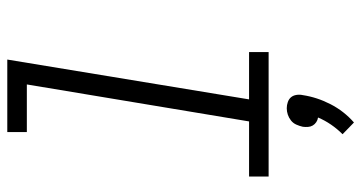

<svg xmlns="http://www.w3.org/2000/svg" viewBox="-258 -518 1015 540"><g transform="rotate(-90 250.0 -247.5)"><path d="M24 0V-55H179L283 -680H149V-735H353L241 -55H374V0ZM176 240 143 208Q158 193 170 175.5Q182 158 190 139Q183 138 177 134Q171 130 167.5 124Q164 118 163.5 110.5Q163 103 164 96Q166 87 170 78Q174 69 181.5 63Q189 57 198 54Q207 51 216 51Q225 51 233.5 54Q242 57 247 63Q252 69 253.5 78Q255 87 253 96Q247 136 227.5 174Q208 212 176 240Z"/></g></svg>

Font: Iosevka Curly Light Oblique
Style: Regular
Weight: 300
Italic angle: -9°
Monospace: yes
Designer: Belleve Invis
Foundry: Belleve Invis
Version: Version 11.1.0; ttfautohint (v1.8.3)